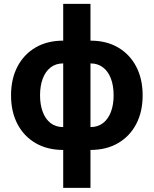

<svg xmlns="http://www.w3.org/2000/svg" viewBox="-20 -751 781 976"><path d="M301.3 11.2Q220.2 11.2 160.6 -23.7Q101.1 -58.6 68.6 -120.8Q36.1 -183.1 36.1 -266.1Q36.1 -349.6 68.6 -412.1Q101.1 -474.6 160.6 -509.5Q220.2 -544.4 301.3 -544.4H439.9Q521 -544.4 580.6 -509.5Q640.1 -474.6 672.6 -412.1Q705.1 -349.6 705.1 -266.1Q705.1 -183.1 672.6 -120.8Q640.1 -58.6 580.6 -23.7Q521 11.2 439.9 11.2ZM301.3 -105H439.9Q477.5 -105 503.9 -125.5Q530.3 -146 543.9 -182.4Q557.6 -218.8 557.6 -266.6Q557.6 -314.9 543.9 -351.3Q530.3 -387.7 503.9 -408.2Q477.5 -428.7 439.9 -428.7H301.3Q263.7 -428.7 237.3 -408.2Q210.9 -387.7 197.3 -351.3Q183.6 -314.9 183.6 -266.6Q183.6 -218.8 197.3 -182.1Q210.9 -145.5 237.3 -125.2Q263.7 -105 301.3 -105ZM301.3 204.1V-731.4H439.9V204.1Z"/></svg>

Font: Inter 20pt
Style: Bold
Weight: 700
Version: Version 4.001;git-66647c0bb